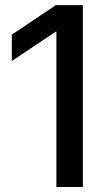

<svg xmlns="http://www.w3.org/2000/svg" viewBox="-20 -748 421 768"><path d="M311.5 -727.5V0H205.6V-622.1H204.1L27.3 -503.9V-609.4L203.6 -727.5Z"/></svg>

Font: Inter 28pt Medium
Style: Regular
Weight: 500
Designer: Rasmus Andersson
Foundry: rsms
Version: Version 4.001;git-66647c0bb